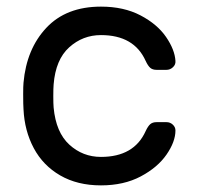

<svg xmlns="http://www.w3.org/2000/svg" viewBox="-20 -550 595 580"><path d="M420 -154Q427 -169 434 -175Q441 -181 453 -181H483Q494 -181 502 -173.5Q510 -166 510 -156Q510 -122 483 -83Q456 -44 405 -17Q354 10 285 10Q214 10 162 -20Q110 -50 82 -102.5Q54 -155 51 -220Q50 -232 50 -266Q50 -290 51 -300Q60 -402 120 -466Q180 -530 285 -530Q354 -530 404.5 -503.5Q455 -477 481.5 -438.5Q508 -400 510 -366Q511 -355 502.5 -347Q494 -339 483 -339H453Q441 -339 434 -345Q427 -351 420 -366Q385 -444 285 -444Q230 -444 189 -407Q148 -370 142 -295Q141 -284 141 -259Q141 -236 142 -225Q149 -150 189.5 -113Q230 -76 285 -76Q385 -76 420 -154Z"/></svg>

Font: Hezaedrus
Style: Regular
Weight: 400
Designer: Hubert & Fischer
Foundry: Hubert & Fischer
Version: Version 1.10;September 3, 2019;FontCreator 11.5.0.2425 64-bi